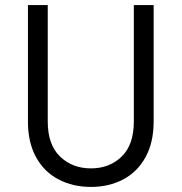

<svg xmlns="http://www.w3.org/2000/svg" viewBox="-20 -720 715 756"><path d="M90 -242V-700H168V-242Q168 -150 216.5 -103.5Q265 -57 338 -57Q411 -57 459 -103.5Q507 -150 507 -242V-700H585V-242Q585 -159 553 -101Q521 -43 465 -13.5Q409 16 338 16Q267 16 210.5 -13.5Q154 -43 122 -101Q90 -159 90 -242Z"/></svg>

Font: Uncut Sans VF
Style: Regular
Weight: 400
Designer: Kasper Nordkvist
Foundry: Uncut Type
Version: Version 1.100;FEAKit 1.0